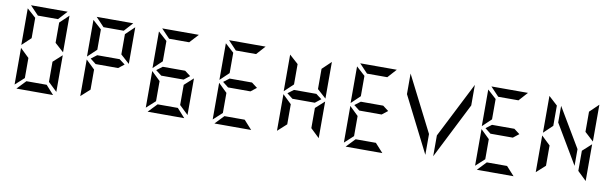

<svg xmlns="http://www.w3.org/2000/svg" viewBox="-57 -1453 7315 2306"><g transform="rotate(10 3600.0 -299.5)"><path d="M177 213 280 105H527L624 213ZM147 -278 255 -174V71L147 169ZM656 169 548 66V-180L656 -278ZM176 -803H623L524 -695H279ZM144 -313V-760L252 -663V-415ZM653 -760V-313L545 -410V-657Z M948 -278 1056 -174V71L948 169ZM1063 -242Q1028 -271 993 -297L1063 -350H1337L1407 -297L1337 -242ZM977 -803H1423L1326 -695H1079ZM945 -313V-760L1053 -663V-415ZM1455 -760V-313L1347 -410V-657Z M1777 213 1880 105H2127L2224 213ZM1747 -278 1855 -174V71L1747 169ZM2256 169 2148 66V-180L2256 -278ZM1863 -242Q1828 -270 1792 -297L1863 -350H2136L2206 -297L2136 -242ZM1776 -803H2223L2124 -695H1879ZM1744 -313V-760L1852 -663V-415Z M2592 213 2695 105H2942L3040 213ZM2563 -278 2670 -174V71L2563 169ZM2678 -242Q2641 -271 2608 -297L2678 -350H2951L3021 -297L2951 -242ZM2591 -803H3037L2940 -695H2693ZM2560 -313V-760L2667 -663V-415Z M3347 -278 3455 -174V71L3347 169ZM3856 169 3748 66V-180L3856 -278ZM3463 -242Q3428 -270 3392 -297L3463 -350H3736L3806 -297L3736 -242ZM3344 -313V-760L3452 -663V-415ZM3853 -760V-313L3745 -410V-657Z M4192 213 4295 105H4542L4640 213ZM4163 -278 4270 -174V71L4163 169ZM4278 -242Q4241 -271 4208 -297L4278 -350H4551L4621 -297L4551 -242ZM4191 -803H4637L4540 -695H4293ZM4160 -313V-760L4267 -663V-415Z M5592 -536 5248 144V-110L5592 -787ZM4808 -536V-787L5152 -110V144Z M5792 213 5895 105H6142L6240 213ZM5763 -278 5870 -174V71L5763 169ZM5878 -242Q5841 -271 5808 -297L5878 -350H6151L6221 -297L6151 -242ZM5791 -803H6237L6140 -695H5893ZM5760 -313V-760L5867 -663V-415Z M6497 -363V-812L6605 -713V-466ZM7106 -812V-363L6998 -462V-708ZM6494 -329 6602 -226V21L6494 119ZM7103 119 6995 15V-231L7103 -329ZM6656 -516V-719L6940 -241V-37Z"/></g></svg>

Font: Digital Numbers
Style: Regular
Weight: 400
Version: Version 001.102